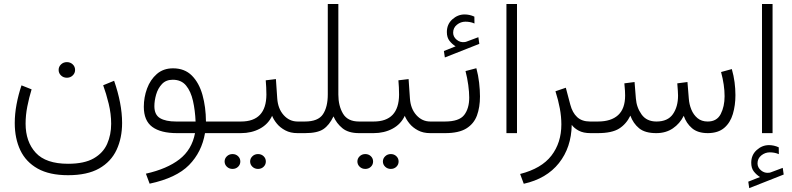

<svg xmlns="http://www.w3.org/2000/svg" viewBox="-20 -683 4064 985"><path d="M280.8 -324.2Q280.8 -340.8 293 -352.5Q305.2 -364.3 323.2 -364.3Q340.8 -364.3 353 -352.8Q365.2 -341.3 365.2 -324.2Q365.2 -307.6 353 -295.9Q340.8 -284.2 323.2 -284.2Q305.2 -284.2 293 -295.9Q280.8 -307.6 280.8 -324.2ZM329.1 157.2Q412.6 157.2 460.9 129.4Q509.3 101.6 529.8 54.9Q550.3 8.3 550.3 -47.9Q550.3 -98.6 537.6 -150.9Q524.9 -203.1 509.3 -245.6L565.4 -268.6Q585.4 -211.4 595.9 -156.7Q606.4 -102.1 606.4 -52.2Q606.4 24.9 578.1 85.7Q549.8 146.5 488.8 181.2Q427.7 215.8 329.1 215.8Q233.9 215.8 173.3 181.9Q112.8 147.9 84.2 87.6Q55.7 27.3 55.7 -51.8Q55.7 -98.1 64.9 -147.7Q74.2 -197.3 90.3 -245.1L142.1 -224.6Q128.9 -181.6 120.1 -136.7Q111.3 -91.8 111.3 -48.8Q111.3 43.9 163.3 100.6Q215.3 157.2 329.1 157.2Z M867.7 -332.5Q927.2 -332.5 964.4 -295.2Q1001.5 -257.8 1018.8 -195.8Q1036.1 -133.8 1036.6 -59.6H1108.9V0H1031.7Q1015.1 97.2 950 163.6Q884.8 230 747.6 259.3L728.5 208Q836.9 183.6 900.6 134.3Q964.4 85 980.5 0H888.2Q804.7 0 761.2 -32Q717.8 -64 717.8 -135.3Q717.8 -183.6 734.4 -228.8Q751 -273.9 784.4 -303.2Q817.9 -332.5 867.7 -332.5ZM883.3 -59.6H983.4Q981 -116.7 970 -165.5Q959 -214.4 934.6 -244.1Q910.2 -273.9 866.2 -273.9Q831.5 -273.9 810.8 -251.7Q790 -229.5 781 -198Q772 -166.5 772 -138.2Q772 -94.2 801 -76.9Q830.1 -59.6 883.3 -59.6Z M1089.4 -59.6H1216.3Q1345.7 -59.6 1346.7 -197.3Q1346.7 -218.3 1345.7 -234.9Q1344.7 -251.5 1343.3 -271L1395.5 -277.3L1402.3 -178.2Q1405.8 -125.5 1435.3 -92.5Q1464.8 -59.6 1506.8 -59.6H1525.9V0H1506.3Q1470.2 0 1443.6 -14.2Q1417 -28.3 1400.1 -49.1Q1383.3 -69.8 1376 -88.9Q1356 -45.9 1313.2 -22.9Q1270.5 0 1215.8 0H1089.4ZM1263.2 145.5Q1263.2 129.9 1274.9 118.7Q1286.6 107.4 1303.7 107.4Q1320.8 107.4 1332.3 118.4Q1343.8 129.4 1343.8 145.5Q1343.8 161.6 1332.3 172.6Q1320.8 183.6 1303.7 183.6Q1286.6 183.6 1274.9 172.4Q1263.2 161.1 1263.2 145.5ZM1132.3 145.5Q1132.3 129.9 1144 118.7Q1155.8 107.4 1172.9 107.4Q1189.9 107.4 1201.4 118.4Q1212.9 129.4 1212.9 145.5Q1212.9 161.6 1201.4 172.6Q1189.9 183.6 1172.9 183.6Q1155.8 183.6 1144 172.4Q1132.3 161.1 1132.3 145.5Z M1661.6 -198.7V-662.6H1715.8V-197.8Q1715.8 -140.1 1739.7 -99.9Q1763.7 -59.6 1821.8 -59.6H1843.3V0H1822.3Q1767.6 0 1736.8 -25.1Q1706.1 -50.3 1690.9 -85.9Q1669.4 -41 1638.9 -20.5Q1608.4 0 1544.9 0H1507.8V-59.6H1544.4Q1611.8 -59.6 1636.7 -96.7Q1661.6 -133.8 1661.6 -198.7Z M1823.7 -59.6H1897Q2026.4 -59.6 2027.3 -197.3Q2027.3 -218.3 2026.4 -234.9Q2025.4 -251.5 2023.9 -271L2076.2 -277.3L2083 -178.2Q2086.4 -125.5 2116 -92.5Q2145.5 -59.6 2187.5 -59.6H2206.5V0H2187Q2150.9 0 2124.3 -14.2Q2097.7 -28.3 2080.8 -49.1Q2064 -69.8 2056.6 -88.9Q2036.6 -45.9 1993.9 -22.9Q1951.2 0 1896.5 0H1823.7ZM1944.3 145.5Q1944.3 129.9 1956.1 118.7Q1967.8 107.4 1984.9 107.4Q2002 107.4 2013.4 118.4Q2024.9 129.4 2024.9 145.5Q2024.9 161.6 2013.4 172.6Q2002 183.6 1984.9 183.6Q1967.8 183.6 1956.1 172.4Q1944.3 161.1 1944.3 145.5ZM1813.5 145.5Q1813.5 129.9 1825.2 118.7Q1836.9 107.4 1854 107.4Q1871.1 107.4 1882.6 118.4Q1894 129.4 1894 145.5Q1894 161.6 1882.6 172.6Q1871.1 183.6 1854 183.6Q1836.9 183.6 1825.2 172.4Q1813.5 161.1 1813.5 145.5Z M2317.4 -445.3Q2299.3 -456.5 2285.9 -473.6Q2272.5 -490.7 2272.5 -518.6Q2272.5 -558.6 2300.5 -583.7Q2328.6 -608.9 2363.3 -608.9Q2389.2 -608.9 2413.6 -597.7L2414.1 -562.5Q2401.9 -567.9 2390.4 -569.8Q2378.9 -571.8 2367.7 -571.8Q2343.8 -571.8 2324.2 -556.2Q2304.7 -540.5 2304.7 -515.1Q2304.7 -494.1 2323 -479Q2341.3 -463.9 2364.7 -467.3Q2367.2 -467.3 2369.6 -468.3Q2372.1 -469.2 2374 -469.7L2434.1 -492.2L2439 -458L2262.2 -388.2L2257.3 -421.4ZM2186.5 -59.6H2262.7Q2335.4 -59.6 2361.3 -93Q2387.2 -126.5 2387.2 -182.6Q2387.2 -210.4 2382.3 -246.6Q2377.4 -282.7 2368.2 -318.4L2423.8 -333Q2433.6 -297.4 2438 -259Q2442.4 -220.7 2442.4 -188Q2442.4 -132.8 2426.8 -90.3Q2411.1 -47.9 2372.3 -23.9Q2333.5 0 2263.7 0H2186.5Z M2632.3 -662.6V0H2578.1V-662.6Z M3009.3 0Q2972.7 0 2949 -12.7Q2925.3 -25.4 2913.1 -42.5Q2911.1 73.7 2847.4 153.8Q2783.7 233.9 2667 259.8L2648.4 209.5Q2757.8 181.6 2808.8 115.5Q2859.9 49.3 2859.9 -44.9Q2859.9 -84 2852.1 -126.5Q2844.2 -168.9 2829.6 -214.8L2882.8 -232.9L2905.8 -146Q2916.5 -105 2940.9 -82.3Q2965.3 -59.6 3006.8 -59.6H3030.3V0Z M3346.7 0Q3289.1 0 3258.8 -24.9Q3228.5 -49.8 3213.9 -89.8Q3192.9 -46.4 3156 -23.2Q3119.1 0 3046.4 0H3012.2V-59.6H3047.4Q3115.2 -59.6 3151.1 -92.5Q3187 -125.5 3187 -192.9Q3187 -204.6 3186.3 -216.8Q3185.5 -229 3183.1 -255.4L3235.4 -262.2L3242.2 -177.7Q3245.6 -131.8 3271.5 -95.7Q3297.4 -59.6 3347.7 -59.6Q3405.8 -59.6 3432.1 -97.4Q3458.5 -135.3 3458.5 -192.9Q3458.5 -204.6 3457.5 -216.8Q3456.5 -229 3454.6 -255.4L3506.8 -262.2L3513.7 -177.7Q3515.6 -148.4 3526.6 -121.3Q3537.6 -94.2 3558.3 -76.9Q3579.1 -59.6 3610.8 -59.6Q3657.7 -59.6 3677.5 -98.1Q3697.3 -136.7 3697.3 -189.5Q3697.3 -246.6 3679.2 -313.5L3734.4 -328.6Q3744.1 -294.9 3748.5 -261.2Q3752.9 -227.5 3752.9 -194.8Q3752.9 -142.6 3739.7 -98.1Q3726.6 -53.7 3695.6 -27.1Q3664.6 -0.5 3611.8 0Q3559.6 0 3530 -25.4Q3500.5 -50.8 3487.8 -88.9Q3467.8 -48.8 3431.9 -24.4Q3396 0 3346.7 0Z M3878.9 225.1Q3860.8 213.9 3847.4 196.8Q3834 179.7 3834 151.9Q3834 111.8 3862.1 86.7Q3890.1 61.5 3924.8 61.5Q3950.7 61.5 3975.1 72.8L3975.6 107.9Q3963.4 102.5 3951.9 100.6Q3940.4 98.6 3929.2 98.6Q3905.3 98.6 3885.7 114.3Q3866.2 129.9 3866.2 155.3Q3866.2 176.3 3884.5 191.4Q3902.8 206.5 3926.3 203.1Q3928.7 203.1 3931.2 202.1Q3933.6 201.2 3935.5 200.7L3995.6 178.2L4000.5 212.4L3823.7 282.2L3818.8 249ZM3943.4 -662.6V0H3889.2V-662.6Z"/></svg>

Font: Vazirmatn RD ExtraLight
Style: Regular
Weight: 200
Designer: Saber Rastikerdar
Foundry: Saber Rastikerdar
Version: Version 32.102